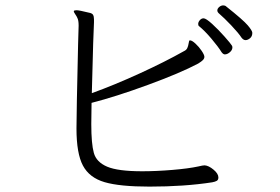

<svg xmlns="http://www.w3.org/2000/svg" viewBox="-20 -706 1040 713"><path d="M877 -566Q866 -583 839.5 -611Q813 -639 791 -658Q787 -662 787 -667Q787 -674 794 -680Q801 -686 809 -686Q816 -686 820 -682Q883 -632 900 -612Q917 -592 917 -584Q917 -571 908.5 -564Q900 -557 892 -557Q884 -557 877 -566ZM254 -665Q256 -668 264 -668Q274 -668 310 -659Q322 -657 325.5 -651Q329 -645 329 -634V-623Q327 -598 321 -360Q404 -390 498 -433Q592 -476 663 -516Q672 -520 675.5 -527.5Q679 -535 680.5 -545Q682 -555 684 -556H686Q693 -556 706 -544Q719 -532 729 -517Q739 -502 739 -495Q739 -489 734 -483.5Q729 -478 716 -470Q650 -435 530 -391Q410 -347 320 -324L319 -245Q319 -172 328.5 -138Q338 -104 378 -87Q418 -70 508 -70Q560 -70 620 -75Q680 -80 717 -88Q733 -92 740 -92Q755 -91 773 -76Q791 -61 791 -47Q791 -38 785 -34.5Q779 -31 768 -29Q665 -13 535 -13Q425 -13 368.5 -29.5Q312 -46 288 -91Q264 -136 264 -229Q264 -284 270 -542L272 -611Q272 -631 267 -640Q265 -645 259.5 -653Q254 -661 254 -664Q254 -665 254 -665ZM736 -638Q745 -638 768 -617Q791 -596 814 -570Q837 -544 841 -537Q843 -534 843 -530Q843 -520 833.5 -512Q824 -504 815 -504Q809 -504 803 -512Q790 -533 765 -562.5Q740 -592 719 -609Q716 -611 716 -617Q716 -624 722 -631Q728 -638 736 -638Z"/></svg>

Font: JyunsaiKaai Light
Style: Regular
Weight: 300
Designer: Fontworks Inc.
Version: Version 0.030;April 7, 2024;FontCreator 14.0.0.2901 64-bit